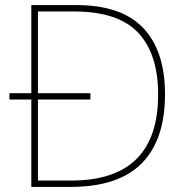

<svg xmlns="http://www.w3.org/2000/svg" viewBox="-20 -734 732 754"><path d="M280 -714Q457 -714 542.5 -624Q628 -534 628 -364Q628 -185 536.5 -92.5Q445 0 257 0H103V-343H17V-368H103V-714ZM270 -689H129V-368H335V-343H129V-25H260Q601 -25 601 -363Q601 -522 522.5 -605.5Q444 -689 270 -689Z"/></svg>

Font: Noto Sans Khmer UI Thin
Style: Regular
Weight: 100
Designer: Danh Hong and the Monotype Design Team
Foundry: Monotype Imaging Inc.
Version: Version 2.002; ttfautohint (v1.8.4.7-5d5b)